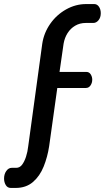

<svg xmlns="http://www.w3.org/2000/svg" viewBox="-74 -788 516 945"><path d="M-21 137Q-37 137 -45.5 123Q-54 109 -54 91Q-54 69 -43 53.5Q-32 38 -16 38H6Q23 38 34.5 23Q46 8 54 -16.5Q62 -41 65 -69L134 -573Q142 -626 173 -670.5Q204 -715 251 -741.5Q298 -768 350 -768H390Q404 -768 413 -755Q422 -742 422 -723Q422 -702 411 -688.5Q400 -675 385 -675H348Q319 -675 296 -661.5Q273 -648 258.5 -625Q244 -602 239 -573L219 -434H351Q365 -434 372.5 -422Q380 -410 380 -396Q380 -380 371.5 -367.5Q363 -355 349 -355H208L168 -69Q160 -16 141 31.5Q122 79 88 108Q54 137 3 137Z"/></svg>

Font: Dosis ExtraLight SemiBold
Style: Regular
Weight: 600
Version: Version 3.001; ttfautohint (v1.8.2)